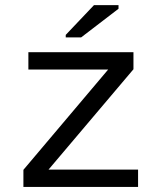

<svg xmlns="http://www.w3.org/2000/svg" viewBox="-20 -733 640 753"><path d="M71.8 0V-66.9L404.3 -460.4H91.3V-528.3H503.4V-461.4L170.4 -67.9H521.5V0ZM237.8 -586.4V-596.2L348.6 -712.9H444.8V-698.7L298.3 -586.4Z"/></svg>

Font: Cousine
Style: Regular
Weight: 400
Monospace: yes
Designer: Steve Matteson
Foundry: Ascender Corporation
Version: Version 1.20